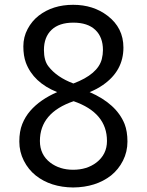

<svg xmlns="http://www.w3.org/2000/svg" viewBox="-20 -786 623 815"><path d="M108.4 -315.4Q149.9 -363.3 222.7 -395Q121.6 -435.5 89.8 -520Q79.1 -549.3 79.1 -589.1Q79.1 -628.9 97.2 -662.8Q115.2 -696.8 144.5 -719.7Q204.1 -765.6 290.5 -765.6Q376 -765.6 436.5 -719.2Q503.9 -668 503.9 -584Q503.9 -485.4 417 -425.3Q391.1 -407.2 360.4 -395Q474.1 -345.7 508.8 -259.8Q521 -228.5 521 -185.1Q521 -141.6 502 -104Q482.9 -66.4 451.2 -41Q387.2 8.8 290.5 9.8Q194.8 8.8 131.8 -41Q100.1 -66.4 81.1 -104Q62 -141.6 62 -185.1Q62 -228.5 74.5 -259.5Q86.9 -290.5 108.4 -315.4ZM291.5 -431.6Q395.5 -470.7 412.1 -535.2Q417 -554.7 417 -573.7Q417 -628.4 384.5 -659.2Q352.1 -689.9 291.5 -689.9Q231 -689.9 198.7 -659.2Q166.5 -628.4 166.5 -573.7Q166.5 -528.8 185.5 -504.4Q221.2 -458 291.5 -431.6ZM292.5 -356.4Q149.4 -307.6 149.4 -187.5Q149.4 -129.4 193.4 -95.7Q233.4 -65.4 290.5 -65.4Q348.6 -65.4 388.7 -95.7Q434.1 -130.4 434.1 -187.5Q434.1 -307.6 292.5 -356.4Z"/></svg>

Font: Duru Sans
Style: Regular
Weight: 400
Designer: Onur Yazõcõgil
Foundry: Onur Yazõcõgil
Version: Version 1.001